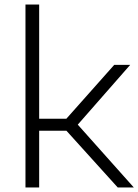

<svg xmlns="http://www.w3.org/2000/svg" viewBox="-20 -828 611 848"><path d="M92.5 0V-808H153V-303.5H273L484.5 -541.5H555L323.5 -277.5L571 0H500L273.5 -250.5H153V0Z"/></svg>

Font: Encode Sans Expanded Light
Style: Regular
Weight: 300
Width: 7
Designer: Multiple Designers
Foundry: Impallari Type
Version: Version 3.000; ttfautohint (v1.8.3) -l 8 -r 50 -G 200 -x 14 